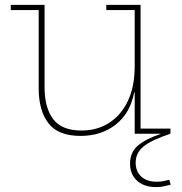

<svg xmlns="http://www.w3.org/2000/svg" viewBox="-20 -546 745 784"><path d="M530 -505H414V-526H554V-21H676V0H530ZM162 -526V-189Q162 -106.5 197 -59.8Q232 -13 313 -13Q376.5 -13 425.5 -44.2Q474.5 -75.5 502.2 -134Q530 -192.5 530 -275L539 -169H528Q511.5 -83 452.2 -37Q393 9 309 9Q217.5 9 177.8 -42.8Q138 -94.5 138 -185V-505H24V-526ZM671 188 677 208Q664.5 211.5 649.5 214.8Q634.5 218 617 218Q585 218 561.2 206.5Q537.5 195 524.2 173.5Q511 152 511 122Q511 76 543.2 48.5Q575.5 21 636 1V-9L676 0Q599 25.5 566.5 51.8Q534 78 534 118Q534 154 556.8 175Q579.5 196 620 196Q634.5 196 647.2 193.5Q660 191 671 188Z"/></svg>

Font: Hepta Slab ExtraLight
Style: Regular
Weight: 200
Designer: Michael LaGattuta
Foundry: Michael LaGattuta
Version: Version 1.100